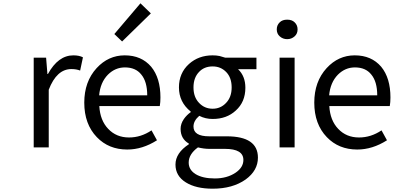

<svg xmlns="http://www.w3.org/2000/svg" viewBox="-20 -892 2383 1162"><path d="M184 0V-543H259L267 -444H270Q332 -557 424 -557Q460 -557 482 -545L465 -465Q442 -474 412 -474Q323 -474 275 -349V0Z M566 -62Q490 -141 490 -271Q490 -398 565 -480Q636 -557 735 -557Q836 -557 895 -488Q951 -420 951 -302Q951 -273 947 -250H581Q586 -163 635 -112Q684 -60 761 -60Q833 -60 897 -103L930 -43Q842 13 750 13Q638 13 566 -62ZM580 -315H871Q871 -398 835 -441Q801 -484 736 -484Q677 -484 633 -440Q587 -393 580 -315ZM719 -641 672 -686 830 -872 893 -811Z M1105 212Q1042 173 1042 104Q1042 34 1123 -19V-23Q1073 -52 1073 -112Q1073 -143 1093 -172Q1111 -197 1134 -213V-217Q1063 -274 1063 -363Q1063 -450 1124 -505Q1182 -557 1267 -557Q1290 -557 1309 -553Q1335 -546 1343 -543H1532V-473H1421Q1465 -431 1465 -361Q1465 -275 1407 -223Q1352 -172 1267 -172Q1223 -172 1186 -191Q1151 -161 1151 -126Q1151 -67 1246 -67H1352Q1541 -67 1541 62Q1541 140 1467 194Q1388 250 1267 250Q1166 250 1105 212ZM1348 -269Q1382 -304 1382 -363Q1382 -422 1349 -456Q1316 -490 1267 -490Q1216 -490 1185 -457Q1151 -422 1151 -363Q1151 -304 1185 -269Q1218 -234 1267 -234Q1315 -234 1348 -269ZM1406 153Q1453 121 1453 76Q1453 9 1342 9H1248Q1214 9 1178 0Q1122 41 1122 92Q1122 136 1164 162Q1207 188 1280 188Q1354 188 1406 153Z M1672 0V-543H1763V0ZM1673 -672Q1655 -688 1655 -714Q1655 -740 1673 -757Q1689 -773 1718 -773Q1747 -773 1763 -757Q1781 -740 1781 -714Q1781 -688 1763 -672Q1744 -655 1718 -655Q1692 -655 1673 -672Z M1958 -62Q1882 -141 1882 -271Q1882 -398 1957 -480Q2028 -557 2127 -557Q2228 -557 2287 -488Q2343 -420 2343 -302Q2343 -273 2339 -250H1973Q1978 -163 2027 -112Q2076 -60 2153 -60Q2225 -60 2289 -103L2322 -43Q2234 13 2142 13Q2030 13 1958 -62ZM1972 -315H2263Q2263 -398 2227 -441Q2193 -484 2128 -484Q2069 -484 2025 -440Q1979 -393 1972 -315Z"/></svg>

Font: Source Han Sans Regular
Style: Regular
Weight: 400
Designer: Ryoko NISHIZUKA  (kana & ideographs); Paul D. Hunt (Latin, Greek & Cyrillic); Wenlong ZHANG  (bopomofo); Sandoll Communi
Foundry: Adobe Systems Incorporated
Version: Version 1.00 January 18, 2024, initial release